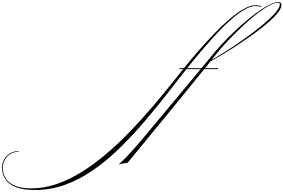

<svg xmlns="http://www.w3.org/2000/svg" viewBox="-1726 -970 2809 1903"><path d="M439 -294 434 -285H298Q268 -248 226 -196Q184 -144 124.5 -71Q65 2 -17 102Q-99 202 -208.5 335.5Q-318 469 -460 642L-551 659Q-535 647 -511 624Q-487 601 -460 572Q-433 543 -407 514Q-381 485 -360 461Q-339 437 -328 424Q-167 231 -53 94.5Q61 -42 137.5 -134Q214 -226 263 -285H122Q84 -238 47 -190.5Q10 -143 -26 -96Q-153 68 -280.5 218.5Q-408 369 -537.5 495.5Q-667 622 -802 715.5Q-937 809 -1080 861Q-1223 913 -1377 913Q-1482 913 -1547.5 892Q-1613 871 -1647.5 836.5Q-1682 802 -1694.5 762Q-1707 722 -1706 685Q-1704 645 -1684 609Q-1664 573 -1627.5 550.5Q-1591 528 -1541 528V534Q-1588 534 -1622.5 555.5Q-1657 577 -1676.5 611.5Q-1696 646 -1698 685Q-1699 722 -1687.5 759.5Q-1676 797 -1645 828Q-1614 859 -1557.5 878Q-1501 897 -1413 897Q-1291 897 -1168.5 855.5Q-1046 814 -924.5 739.5Q-803 665 -683.5 564.5Q-564 464 -448 344.5Q-332 225 -220 94.5Q-108 -36 -3 -169Q19 -197 42 -226Q65 -255 90 -285H51L55 -294H97Q168 -382 245 -470.5Q322 -559 400 -639.5Q478 -720 551.5 -782.5Q625 -845 690 -881.5Q755 -918 806 -918Q843 -918 865 -906L861 -900Q840 -910 806 -910Q759 -910 700 -876.5Q641 -843 573 -784Q505 -725 431.5 -647Q358 -569 281.5 -479Q205 -389 129 -294H270Q312 -344 337.5 -374.5Q363 -405 379 -424.5Q395 -444 408 -460Q462 -524 530 -592.5Q598 -661 670 -724.5Q742 -788 811 -839Q880 -890 938 -920Q996 -950 1034 -950Q1063 -950 1063 -920Q1063 -888 1027 -843Q991 -798 930.5 -745.5Q870 -693 795 -638.5Q720 -584 641 -532Q562 -480 489 -436Q416 -392 360 -362Q348 -347 335 -330.5Q322 -314 306 -294ZM411 -426Q401 -413 391 -401Q381 -389 371 -376Q424 -406 494.5 -450Q565 -494 641 -546.5Q717 -599 789.5 -654Q862 -709 920.5 -761Q979 -813 1013.5 -856.5Q1048 -900 1048 -928Q1048 -943 1030 -943Q996 -943 946 -917Q896 -891 837.5 -846.5Q779 -802 718 -747Q657 -692 599 -634Q541 -576 492.5 -522Q444 -468 411 -426Z"/></svg>

Font: Ballet 16pt
Style: Regular
Weight: 400
Designer: Maximiliano R. Sproviero
Foundry: Omnibus-Type
Version: Version 1.100; ttfautohint (v1.8.3)